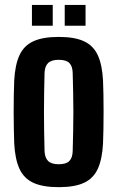

<svg xmlns="http://www.w3.org/2000/svg" viewBox="-20 -761 482 790"><path d="M221.6 9.1Q156.3 9.1 117.3 -8.8Q78.3 -26.8 60.2 -66.3Q42 -105.8 38.5 -170.5Q37.7 -194.6 37 -228.2Q36.2 -261.8 36.2 -298.8Q36.2 -335.8 36.8 -370.3Q37.4 -404.8 38.5 -430.2Q42 -494.2 60 -533.5Q78 -572.9 116.9 -591Q155.9 -609.1 221.6 -609.1Q287.9 -609.1 326.4 -590.8Q364.9 -572.5 382.7 -533.1Q400.5 -493.8 403.9 -430.2Q405 -406 405.6 -372.3Q406.2 -338.5 406.2 -301.5Q406.2 -264.6 405.6 -230.4Q405 -196.2 403.9 -170.5Q400.5 -106.7 382.7 -67.1Q364.9 -27.5 326.4 -9.2Q287.9 9.1 221.6 9.1ZM221.6 -85.2Q252.3 -85.2 265.4 -98.6Q278.5 -112.1 279.1 -139.8Q280.2 -180 281 -220Q281.9 -260.1 281.9 -300.4Q281.9 -340.7 281 -380.7Q280.2 -420.7 279.1 -460.8Q278.5 -488.3 265.5 -501.6Q252.6 -514.9 221.6 -514.9Q191.5 -514.9 177.9 -501.6Q164.3 -488.3 163.3 -460.8Q162.2 -420.7 161.6 -380.5Q160.9 -340.3 160.9 -300.1Q160.9 -259.9 161.6 -219.7Q162.2 -179.5 163.3 -139.8Q164.3 -112.1 178 -98.6Q191.7 -85.2 221.6 -85.2ZM246.3 -655V-740.7H332V-655ZM111.4 -655V-740.7H197V-655Z"/></svg>

Font: Big Shoulders Thin
Style: Regular
Weight: 100
Designer: Patric King
Foundry: XO Type Co
Version: Version 2.002